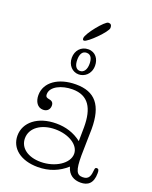

<svg xmlns="http://www.w3.org/2000/svg" viewBox="-152 -896 785 990"><g transform="rotate(20 240.5 -401.0)"><path d="M333 -187C292 -219 245 -233 194 -233C93 -233 26 -179 26 -106C26 -36 86 11 179 11C241 11 293 -10 335 -48C347 -5 378 11 414 11C453 11 481 -8 481 -65C481 -80 479 -88 468 -88C461 -88 459 -84 458 -76C455 -46 452 -19 415 -19C382 -19 371 -40 371 -122C371 -165 374 -236 374 -268C374 -399 325 -457 220 -457C125 -457 56 -410 56 -339C56 -304 73 -276 104 -276C127 -276 140 -291 140 -311C140 -332 126 -336 115 -338C104 -340 95 -342 95 -358C95 -401 154 -427 212 -427C300 -427 334 -367 334 -264C334 -246 333 -187 333 -187ZM67 -106C67 -165 125 -203 199 -203C273 -203 333 -166 333 -117C333 -64 263 -19 184 -19C115 -19 67 -53 67 -106ZM279 -581C279 -617 258 -649 218 -649C179 -649 152 -619 152 -579C152 -538 180 -510 214 -510C244 -510 279 -533 279 -581ZM216 -629C242 -629 249 -605 249 -580C249 -549 236 -529 214 -529C192 -529 182 -550 182 -579C182 -607 191 -629 216 -629ZM287 -791C287 -810 279 -813 268 -813C249 -813 173 -719 173 -694C173 -685 176 -683 181 -683C200 -683 287 -770 287 -791Z"/></g></svg>

Font: Life Savers
Style: Regular
Weight: 400
Designer: Pablo Impallari, Rodrigo Fuenzalida, Brenda Gallo
Foundry: Pablo Impallari, Rodrigo Fuenzalida, Brenda Gallo
Version: Version 3.000